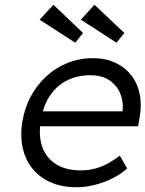

<svg xmlns="http://www.w3.org/2000/svg" viewBox="-20 -779 613 809"><path d="M302 10Q224 10 168 -24Q112 -58 87 -119Q62 -180 73 -259Q82 -320 108 -369.5Q134 -419 173.5 -456Q213 -493 264 -513.5Q315 -534 371 -534Q424 -534 465 -515Q506 -496 532.5 -462.5Q559 -429 568.5 -383Q578 -337 568 -282L562 -247H127L125 -310H514L494 -293L497 -317Q500 -353 486 -386.5Q472 -420 440.5 -441Q409 -462 361 -462Q305 -462 261 -439.5Q217 -417 188.5 -373Q160 -329 151 -264Q142 -202 159.5 -156.5Q177 -111 218 -86Q259 -61 322 -61Q359 -61 397 -73.5Q435 -86 485 -123L516 -69Q490 -46 455.5 -28.5Q421 -11 381.5 -0.5Q342 10 302 10ZM471 -599 321 -696 378 -759 504 -640ZM297 -599 147 -696 205 -759 330 -640Z"/></svg>

Font: Lexend Light
Style: Italic
Weight: 300
Italic angle: -8.13011°
Designer: Bonnie Shaver-Troup, Thomas Jockin
Foundry: Lexend
Version: Version 1.007